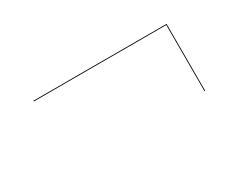

<svg xmlns="http://www.w3.org/2000/svg" viewBox="-41 -523 568 457"><g transform="rotate(-30 243.0 -295.0)"><path d="M424 -385V-203H426V-387H60V-385Z"/></g></svg>

Font: Bodoni* 96pt Fatface
Style: Italic
Weight: 900
Italic angle: -13°
Version: Version 2.3